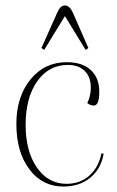

<svg xmlns="http://www.w3.org/2000/svg" viewBox="-20 -672 430 704"><path d="M142 -489 132 -496 190 -626Q201 -652 218 -652Q235 -652 247 -626L304 -496L294 -489L218 -613ZM212 12Q135 12 87.5 -51.5Q40 -115 40 -217Q40 -317 91.5 -380.5Q143 -444 225 -444Q281 -444 312.5 -415.5Q344 -387 344 -335Q344 -285 324 -285Q311 -285 300 -294Q313 -320 313 -351Q313 -390 290.5 -412Q268 -434 229 -434Q159 -434 116.5 -374Q74 -314 74 -214Q74 -117 115.5 -57.5Q157 2 224 2Q274 2 308 -28.5Q342 -59 352 -110L360 -108Q350 -52 310.5 -20Q271 12 212 12Z"/></svg>

Font: Arapey Thin-Display
Style: Regular
Weight: 100
Designer: Eduardo Rodriguez Tunni
Foundry: Eduardo Rodriguez Tunni
Version: Version 4.000